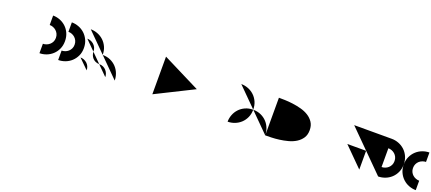

<svg xmlns="http://www.w3.org/2000/svg" viewBox="64 -1608 5978 2661"><g transform="rotate(20 3052.5 -277.5)"><path d="M555 0 0 -555Z M831 0Q884 0 934 -19Q984 -38 1023 -74Q1062 -110 1086 -161Q1110 -212 1110 -276Q1110 -341 1086 -393Q1062 -445 1023 -481Q984 -517 934 -536Q884 -555 831 -555ZM555 -416Q581 -416 606 -406.5Q631 -397 651.5 -379Q672 -361 684.5 -335Q697 -309 697 -276Q697 -244 684.5 -218.5Q672 -193 651.5 -175.5Q631 -158 606 -148.5Q581 -139 555 -139ZM555 0Q607 0 656.5 -19Q706 -38 745 -74Q784 -110 807.5 -161Q831 -212 831 -276Q831 -341 807.5 -393Q784 -445 745 -481Q706 -517 656.5 -536Q607 -555 555 -555ZM831 -416Q857 -416 882.5 -406.5Q908 -397 928 -379Q948 -361 960.5 -335Q973 -309 973 -276Q973 -244 960.5 -218.5Q948 -193 928 -175.5Q908 -158 882.5 -148.5Q857 -139 831 -139Z M1665 0Q1665 -52 1646 -102Q1627 -152 1591 -191Q1555 -230 1503.5 -253.5Q1452 -277 1387 -277Q1387 -342 1363.5 -393.5Q1340 -445 1301 -481Q1262 -517 1212 -536Q1162 -555 1110 -555ZM1251 0Q1251 -33 1238.5 -59Q1226 -85 1206 -102.5Q1186 -120 1161 -129.5Q1136 -139 1110 -139ZM1526 0Q1526 -26 1516.5 -51Q1507 -76 1489.5 -96Q1472 -116 1446 -128.5Q1420 -141 1387 -141Q1354 -141 1329 -152.5Q1304 -164 1286.5 -183.5Q1269 -203 1260 -227.5Q1251 -252 1251 -277Q1251 -310 1238.5 -336Q1226 -362 1206 -379.5Q1186 -397 1161 -406.5Q1136 -416 1110 -416Z M2220 0 1665 -555ZM1804 0 1665 -139ZM1942 0 1665 -277ZM2081 0 1665 -416ZM2220 -139 1804 -555ZM2220 -277 1942 -555ZM2220 -416 2081 -555Z M2220 0 2775 -277 2220 -555Z M3330 0 2775 -555ZM2914 0 2775 -139ZM3052 0 2775 -277ZM3191 0 2775 -416ZM3330 -139 2914 -555ZM3330 -277 3052 -555ZM3330 -416 3191 -555Z M3885 0Q3885 -52 3866 -102Q3847 -152 3811 -191Q3775 -230 3723.5 -253.5Q3672 -277 3607 -277Q3543 -277 3491.5 -253.5Q3440 -230 3404 -191Q3368 -152 3349 -102Q3330 -52 3330 0Q3382 0 3432 -19Q3482 -38 3521 -74Q3560 -110 3583.5 -161.5Q3607 -213 3607 -277Q3607 -342 3583.5 -393.5Q3560 -445 3521 -481Q3482 -517 3432 -536Q3382 -555 3330 -555Z M3885 0Q3920 0 3974.5 -1.5Q4029 -3 4090.5 -11Q4152 -19 4214.5 -35.5Q4277 -52 4327 -83Q4377 -114 4408.5 -161Q4440 -208 4440 -277Q4440 -346 4408.5 -393.5Q4377 -441 4327 -472Q4277 -503 4214.5 -519.5Q4152 -536 4090.5 -544Q4029 -552 3974.5 -553.5Q3920 -555 3885 -555Z M4995 0 4440 -555Z M5550 0V-555H4995ZM5272 0V-277H4995Z M6105 0Q6053 0 6003 -19Q5953 -38 5914 -74Q5875 -110 5851 -161.5Q5827 -213 5827 -277Q5827 -342 5851 -393.5Q5875 -445 5914 -481Q5953 -517 6003 -536Q6053 -555 6105 -555ZM5550 -416Q5576 -416 5601 -406.5Q5626 -397 5646 -379.5Q5666 -362 5678.5 -336Q5691 -310 5691 -277Q5691 -244 5678.5 -218.5Q5666 -193 5646 -175.5Q5626 -158 5601 -148.5Q5576 -139 5550 -139ZM5550 0Q5602 0 5652 -19Q5702 -38 5741 -74Q5780 -110 5803.5 -161.5Q5827 -213 5827 -277Q5827 -342 5803.5 -393.5Q5780 -445 5741 -481Q5702 -517 5652 -536Q5602 -555 5550 -555ZM6105 -416Q6080 -416 6054.5 -406.5Q6029 -397 6009 -379.5Q5989 -362 5976.5 -336Q5964 -310 5964 -277Q5964 -244 5976.5 -218.5Q5989 -193 6009 -175.5Q6029 -158 6054.5 -148.5Q6080 -139 6105 -139Z"/></g></svg>

Font: Relief SingleLine Ornament
Style: Regular
Weight: 400
Designer: François Chastanet, Noëlie Dayma, Élisa Garzelli
Foundry: institut supérieur des arts et du design Toulouse / isdaT
Version: Version 1.000